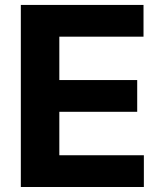

<svg xmlns="http://www.w3.org/2000/svg" viewBox="-20 -747 653 767"><path d="M63.2 -727.3V0H554.7V-126.8H217V-300.4H528.1V-427.2H217V-600.5H553.3V-727.3Z"/></svg>

Font: Inter-Hewn
Style: Bold
Weight: 700
Designer: Rasmus Andersson
Foundry: rsms
Version: Version 3.012;git-f93a4a705